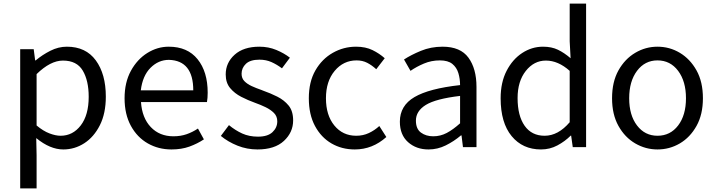

<svg xmlns="http://www.w3.org/2000/svg" viewBox="-20 -816 3970 1065"><path d="M92 229V-543H167L175 -481H178Q215 -512 259.5 -534.5Q304 -557 351 -557Q456 -557 511.5 -481Q567 -405 567 -280Q567 -187 534 -121.5Q501 -56 447.5 -21.5Q394 13 331 13Q258 13 181 -50L183 45V229ZM316 -63Q384 -63 428 -120.5Q472 -178 472 -279Q472 -369 439 -424.5Q406 -480 329 -480Q260 -480 183 -405V-120Q220 -89 254.5 -76Q289 -63 316 -63Z M931 13Q859 13 800 -20.5Q741 -54 706 -118Q671 -182 671 -271Q671 -359 706 -423Q741 -487 797 -522Q853 -557 916 -557Q1020 -557 1076 -487.5Q1132 -418 1132 -302Q1132 -272 1128 -250H762Q768 -162 816.5 -111Q865 -60 942 -60Q982 -60 1015 -71.5Q1048 -83 1078 -103L1111 -43Q1075 -19 1031 -3Q987 13 931 13ZM761 -315H1052Q1052 -480 917 -484Q859 -484 815 -440Q771 -396 761 -315Z M1408 13Q1350 13 1297.5 -8Q1245 -29 1205 -62L1250 -122Q1285 -93 1323.5 -75.5Q1362 -58 1411 -58Q1465 -58 1491.5 -83Q1518 -108 1518 -143Q1518 -171 1499.5 -189.5Q1481 -208 1453 -221.5Q1425 -235 1394 -246Q1355 -260 1318 -279Q1281 -298 1256.5 -327.5Q1232 -357 1232 -403Q1232 -468 1281.5 -512.5Q1331 -557 1419 -557Q1469 -557 1512.5 -539Q1556 -521 1588 -496L1544 -437Q1516 -458 1486 -471.5Q1456 -485 1419 -485Q1368 -485 1344 -462Q1320 -439 1320 -407Q1320 -382 1335.5 -366Q1351 -350 1376 -338.5Q1401 -327 1430 -317Q1435 -315 1440 -313Q1480 -299 1518 -280Q1556 -261 1581 -230.5Q1606 -200 1606 -148Q1606 -82 1555 -34.5Q1504 13 1408 13Z M1948 13Q1876 13 1818.5 -20.5Q1761 -54 1727 -117.5Q1693 -181 1693 -271Q1693 -362 1729.5 -425.5Q1766 -489 1826 -523Q1886 -557 1955 -557Q2008 -557 2046.5 -538Q2085 -519 2114 -493L2067 -432Q2043 -454 2017 -467.5Q1991 -481 1958 -481Q1885 -481 1836.5 -423Q1788 -365 1788 -271Q1788 -177 1834.5 -120Q1881 -63 1956 -63Q1994 -63 2026 -78Q2058 -93 2084 -117L2123 -56Q2046 13 1948 13Z M2357 13Q2289 13 2243.5 -27.5Q2198 -68 2198 -141Q2198 -230 2279 -277.5Q2360 -325 2532 -344Q2532 -379 2522.5 -410.5Q2513 -442 2489 -461.5Q2465 -481 2420 -481Q2373 -481 2331.5 -463.5Q2290 -446 2257 -423L2221 -486Q2259 -511 2314.5 -534Q2370 -557 2435 -557Q2534 -557 2578.5 -496Q2623 -435 2623 -334V0H2548L2540 -65H2537Q2498 -32 2452.5 -9.5Q2407 13 2357 13ZM2383 -60Q2423 -60 2458 -78.5Q2493 -97 2532 -132V-284Q2397 -268 2342 -234Q2287 -200 2287 -147Q2287 -101 2315 -80.5Q2343 -60 2383 -60Z M2981 13Q2879 13 2818 -61Q2757 -135 2757 -271Q2757 -359 2790 -423Q2823 -487 2876.5 -522Q2930 -557 2992 -557Q3040 -557 3075 -540Q3110 -523 3145 -493L3140 -587V-796H3231V0H3157L3148 -64H3146Q3114 -32 3072 -9.5Q3030 13 2981 13ZM3001 -63Q3076 -63 3140 -138V-423Q3076 -480 3008 -480Q2942 -480 2896.5 -422.5Q2851 -365 2851 -272Q2851 -174 2890 -118.5Q2929 -63 3001 -63Z M3627 13Q3561 13 3503.5 -20.5Q3446 -54 3410.5 -117.5Q3375 -181 3375 -271Q3375 -362 3410.5 -425.5Q3446 -489 3503.5 -523Q3561 -557 3627 -557Q3694 -557 3751 -523Q3808 -489 3843.5 -425.5Q3879 -362 3879 -271Q3879 -181 3843.5 -117.5Q3808 -54 3751 -20.5Q3694 13 3627 13ZM3627 -63Q3698 -63 3741.5 -120Q3785 -177 3785 -271Q3785 -365 3741.5 -423Q3698 -481 3627 -481Q3557 -481 3513.5 -423Q3470 -365 3470 -271Q3470 -177 3513.5 -120Q3557 -63 3627 -63Z"/></svg>

Font: Noto Sans CJK KR Regular (TTF)
Style: Regular
Weight: 400
Designer: Ryoko NISHIZUKA 西塚涼子 (kana & ideographs); Paul D. Hunt (Latin, Greek & Cyrillic); Wenlong ZHANG 张文龙 (bopomofo); Sandoll 
Foundry: Adobe Systems Incorporated
Version: Version 1.004;PS 1.004;hotconv 1.0.82;makeotf.lib2.5.63406